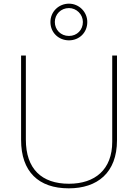

<svg xmlns="http://www.w3.org/2000/svg" viewBox="-20 -1017 752 1047"><path d="M356 -797C411 -797 456 -838 456 -897C456 -952 411 -997 356 -997C301 -997 255 -954 255 -897C255 -837 302 -797 356 -797ZM356 -821C311 -821 279 -855 279 -897C279 -939 312 -973 356 -973C397 -973 432 -939 432 -897C432 -855 401 -821 356 -821ZM618 -252V-714H592V-244C592 -92 498 -15 356 -15C207 -15 121 -96 121 -256V-714H95V-254C95 -81 190 10 355 10C510 10 618 -74 618 -252Z"/></svg>

Font: Noto Sans Ethiopic Thin
Style: Regular
Weight: 100
Designer: Monotype Design Team
Foundry: Monotype Imaging Inc.
Version: Version 2.102